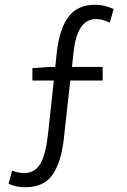

<svg xmlns="http://www.w3.org/2000/svg" viewBox="-20 -689 532 806"><path d="M383 -609Q304 -609 289 -471L282 -408H411V-351H275L248 -107Q237 -8 200.5 44.5Q164 97 87 97Q44 97 16 82L31 27Q51 36 81 38Q127 37 149.5 -2Q172 -41 181 -121L206 -351H116V-403L185 -408H212L218 -465Q229 -567 267 -618Q305 -669 380 -669Q419 -669 457 -651L441 -594Q409 -609 383 -609Z"/></svg>

Font: Assistant
Style: Regular
Weight: 400
Designer: Hebrew By Ben Nathan, Latin by Paul Hunt
Version: Version 2.001;PS 002.001;hotconv 1.0.88;makeotf.lib2.5.64775